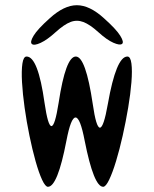

<svg xmlns="http://www.w3.org/2000/svg" viewBox="-20 -717 590 737"><path d="M469 -500Q481 -500 484.5 -473Q488 -446 484.5 -401.5Q481 -357 472 -303.5Q463 -250 451 -196.5Q439 -143 425.5 -98.5Q412 -54 399 -27Q386 0 376 0Q340 0 305 -177Q288 -266 270 -266Q252 -266 235 -177Q201 0 164 0Q154 0 141.5 -27Q129 -54 116.5 -98.5Q104 -143 93 -196.5Q82 -250 74.5 -303.5Q67 -357 64.5 -401.5Q62 -446 66 -473Q70 -500 82 -500Q126 -500 151 -322Q177 -144 205 -322Q232 -500 271 -500Q309 -500 336 -318Q349 -227 363.5 -227Q378 -227 394 -318Q426 -500 469 -500ZM379 -647Q426 -605 441.5 -580Q457 -555 448.5 -548.5Q440 -542 415 -553Q390 -564 357 -594Q325 -623 300 -632.5Q275 -642 250.5 -632.5Q226 -623 194 -594Q161 -564 136 -552.5Q111 -541 102.5 -548Q94 -555 109 -580Q124 -605 171 -647Q226 -697 275 -697Q324 -697 379 -647Z"/></svg>

Font: Syne Mono
Style: Regular
Weight: 400
Monospace: yes
Designer: Lucas Descroix
Foundry: Bonjour Monde
Version: Version 2.000; ttfautohint (v1.8.3)